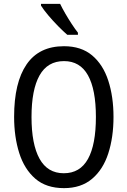

<svg xmlns="http://www.w3.org/2000/svg" viewBox="-20 -963 659 993"><path d="M567 -358Q567 -253 540 -169.5Q513 -86 456 -38Q399 10 311 10Q219 10 162.5 -39Q106 -88 79.5 -171.5Q53 -255 53 -359Q53 -536 117.5 -630Q182 -724 311 -724Q400 -724 456.5 -676.5Q513 -629 540 -546Q567 -463 567 -358ZM143 -358Q143 -217 184.5 -142Q226 -67 310 -67Q394 -67 435 -141Q476 -215 476 -358Q476 -500 435 -573.5Q394 -647 311 -647Q226 -647 184.5 -573Q143 -499 143 -358ZM291 -943Q302 -920 318 -892.5Q334 -865 351 -839Q368 -813 383 -794V-783H328Q308 -800 280.5 -828Q253 -856 229 -884.5Q205 -913 192 -934V-943Z"/></svg>

Font: Noto Sans Gurmukhi Condensed
Style: Regular
Weight: 400
Width: 3
Designer: Jelle Bosma - Monotype Design Team
Foundry: Monotype Imaging Inc.
Version: Version 2.004; ttfautohint (v1.8.4.7-5d5b)